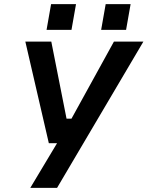

<svg xmlns="http://www.w3.org/2000/svg" viewBox="-20 -725 716 932"><path d="M206 -580 228 -705H349L327 -580ZM471 -580 493 -705H614L592 -580ZM127 187 257 -30H217L103 -523H229L303 -149H327L533 -523H676L257 187Z"/></svg>

Font: Tomorrow Medium
Style: Italic
Weight: 500
Italic angle: -10°
Designer: Tony de Marco, Monica Rizzolli
Foundry: Just in Type
Version: Version 2.002